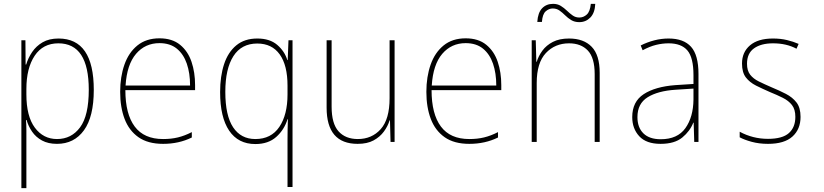

<svg xmlns="http://www.w3.org/2000/svg" viewBox="-20 -737 4280 997"><path d="M91 240V-528H112L113 -402H116Q126 -436 147 -467Q168 -498 201.5 -517.5Q235 -537 284 -537Q467 -537 467 -270Q467 -131 416 -60.5Q365 10 276 10Q230 10 198 -7.5Q166 -25 146.5 -53.5Q127 -82 118 -114H115Q117 -89 117 -60.5Q117 -32 117 -3V240ZM276 -15Q351 -15 396 -76Q441 -137 441 -271Q441 -512 283 -512Q203 -512 160 -447.5Q117 -383 117 -275V-247Q117 -133 161 -74Q205 -15 276 -15Z M827 10Q748 10 699 -24.5Q650 -59 627 -119.5Q604 -180 604 -260Q604 -338 626 -401Q648 -464 693.5 -501Q739 -538 808 -538Q874 -538 915 -504.5Q956 -471 974.5 -416Q993 -361 993 -295V-269H631Q631 -145 679.5 -80Q728 -15 827 -15Q869 -15 904 -23.5Q939 -32 976 -51V-23Q909 10 827 10ZM967 -293Q967 -357 950 -406.5Q933 -456 898 -484.5Q863 -513 808 -513Q734 -513 686.5 -457.5Q639 -402 632 -293Z M1473 -13Q1473 -32 1473.5 -63.5Q1474 -95 1475 -118H1473Q1456 -63 1414.5 -26Q1373 11 1306 11Q1217 11 1170 -58.5Q1123 -128 1123 -259Q1123 -341 1143.5 -403.5Q1164 -466 1207 -501.5Q1250 -537 1316 -537Q1381 -537 1419.5 -504Q1458 -471 1472 -425H1474L1478 -528H1499V234H1473ZM1306 -15Q1388 -15 1430.5 -78Q1473 -141 1473 -247V-292Q1473 -398 1432.5 -454.5Q1392 -511 1316 -511Q1234 -511 1192 -445.5Q1150 -380 1150 -260Q1150 -137 1190.5 -76Q1231 -15 1306 -15Z M1837 10Q1676 10 1676 -178V-528H1702V-183Q1702 -95 1738 -55Q1774 -15 1838 -15Q1911 -15 1957 -66.5Q2003 -118 2003 -227V-528H2029V0H2008L2005 -112H2003Q1994 -82 1973.5 -54Q1953 -26 1920 -8Q1887 10 1837 10Z M2417 10Q2338 10 2289 -24.5Q2240 -59 2217 -119.5Q2194 -180 2194 -260Q2194 -338 2216 -401Q2238 -464 2283.5 -501Q2329 -538 2398 -538Q2464 -538 2505 -504.5Q2546 -471 2564.5 -416Q2583 -361 2583 -295V-269H2221Q2221 -145 2269.5 -80Q2318 -15 2417 -15Q2459 -15 2494 -23.5Q2529 -32 2566 -51V-23Q2499 10 2417 10ZM2557 -293Q2557 -357 2540 -406.5Q2523 -456 2488 -484.5Q2453 -513 2398 -513Q2324 -513 2276.5 -457.5Q2229 -402 2222 -293Z M2741 0V-528H2762L2765 -416H2767Q2776 -446 2796.5 -474Q2817 -502 2851 -519.5Q2885 -537 2935 -537Q3011 -537 3052.5 -494Q3094 -451 3094 -359V0H3068V-352Q3068 -437 3032.5 -474.5Q2997 -512 2935 -512Q2862 -512 2814.5 -461.5Q2767 -411 2767 -306V0ZM2770 -623Q2773 -671 2795 -694Q2817 -717 2852 -717Q2875 -717 2892 -706.5Q2909 -696 2924 -681.5Q2939 -667 2954 -656.5Q2969 -646 2988 -646Q3010 -646 3027 -661.5Q3044 -677 3048 -717H3071Q3069 -670 3045.5 -646Q3022 -622 2988 -622Q2964 -622 2946.5 -632.5Q2929 -643 2914.5 -657.5Q2900 -672 2885 -682.5Q2870 -693 2850 -693Q2831 -693 2814 -678.5Q2797 -664 2794 -623Z M3410 10Q3336 10 3299.5 -29.5Q3263 -69 3263 -129Q3263 -209 3322.5 -248Q3382 -287 3487 -295L3581 -301V-347Q3581 -438 3549.5 -475Q3518 -512 3452 -512Q3420 -512 3387 -504Q3354 -496 3317 -476L3307 -501Q3341 -518 3377.5 -527.5Q3414 -537 3452 -537Q3530 -537 3568.5 -494Q3607 -451 3607 -353V0H3585L3582 -100H3580Q3563 -56 3523 -23Q3483 10 3410 10ZM3411 -14Q3498 -14 3539 -71.5Q3580 -129 3581 -220V-277L3488 -271Q3396 -265 3343 -232Q3290 -199 3290 -129Q3290 -75 3321 -44.5Q3352 -14 3411 -14Z M3968 10Q3922 10 3883.5 -0.5Q3845 -11 3821 -24V-53Q3854 -35 3891 -25.5Q3928 -16 3968 -16Q4043 -16 4076.5 -46Q4110 -76 4110 -130Q4110 -169 4092.5 -191.5Q4075 -214 4045 -229Q4015 -244 3978 -259Q3939 -276 3906 -292.5Q3873 -309 3853 -335Q3833 -361 3833 -407Q3833 -466 3874.5 -501.5Q3916 -537 3994 -537Q4033 -537 4066.5 -529Q4100 -521 4127 -509L4116 -484Q4064 -512 3994 -512Q3932 -512 3895.5 -486Q3859 -460 3859 -406Q3859 -370 3875.5 -349Q3892 -328 3920.5 -314Q3949 -300 3986 -284Q4027 -267 4061 -249.5Q4095 -232 4116 -205Q4137 -178 4137 -130Q4137 -66 4095 -28Q4053 10 3968 10Z"/></svg>

Font: Noto Sans Mono Condensed Thin
Style: Regular
Weight: 100
Width: 3
Designer: Monotype Design Team
Foundry: Monotype Imaging Inc.
Version: Version 2.014; ttfautohint (v1.8.4.7-5d5b)